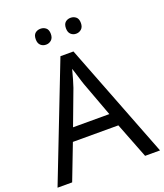

<svg xmlns="http://www.w3.org/2000/svg" viewBox="-162 -1016 962 1123"><g transform="rotate(-20 319.5 -454.0)"><path d="M0 0 279 -717H360L638 0H545L459 -221H176L91 0ZM206 -301H432L352 -517Q350 -522 345.5 -536.5Q341 -551 336 -567.5Q331 -584 326 -600Q321 -616 318 -624Q310 -593 301.5 -563.5Q293 -534 287 -517ZM177 -859Q177 -885 190.5 -896.5Q204 -908 224 -908Q243 -908 257 -896.5Q271 -885 271 -859Q271 -834 257 -821.5Q243 -809 224 -809Q204 -809 190.5 -821.5Q177 -834 177 -859ZM365 -859Q365 -885 378.5 -896.5Q392 -908 411 -908Q430 -908 444 -896.5Q458 -885 458 -859Q458 -834 444 -821.5Q430 -809 411 -809Q392 -809 378.5 -821.5Q365 -834 365 -859Z"/></g></svg>

Font: BC Sans
Style: Regular
Weight: 400
Designer: Monotype Design Team
Province of B.C.
Foundry: Monotype Imaging Inc.
Version: Version 2.000;GOOG;noto-source:20170915:90ef993387c0